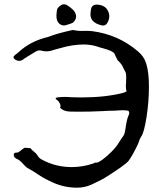

<svg xmlns="http://www.w3.org/2000/svg" viewBox="-20 -850 759 887"><path d="M335.4 17.1Q269 17.1 209 -14.2L194.8 -21Q173.8 -31.7 156.7 -43.5Q125 -64.9 109.9 -72.3Q98.6 -78.6 86.4 -93Q74.2 -107.4 61.5 -114.3Q52.7 -117.2 47.4 -123.5Q43.5 -128.4 43.5 -134.8Q43.5 -145 55.2 -145H59.1Q65.9 -145 82 -159.7Q86.4 -162.6 89.6 -164.8Q92.8 -167 94.2 -167.5Q101.6 -167.5 120.6 -165.5Q127.9 -155.8 137.7 -148.7Q147.5 -141.6 153.8 -131.3Q160.6 -119.1 172.4 -113.3Q236.3 -78.1 311 -78.1Q362.3 -78.1 410.6 -94.7Q412.1 -95.2 414.3 -96.4Q416.5 -97.7 419.2 -98.4Q421.9 -99.1 423.3 -99.1L426.3 -98.6Q434.1 -98.6 454.3 -113.3Q474.6 -127.9 496.8 -150.6Q519 -173.3 530.8 -193.8Q535.2 -201.7 540.3 -208.5Q545.4 -215.3 549.3 -221.7Q555.7 -228.5 559.6 -255.4Q565.4 -296.9 572.8 -314.5Q577.1 -321.8 577.1 -328.1Q577.1 -333 573.2 -338.4Q560.5 -340.8 547.4 -340.8Q538.6 -340.8 529.8 -340.1Q521 -339.4 512.7 -338.9Q479 -338.4 446.3 -336.4Q397.5 -334 348.6 -334L305.2 -334.5Q274.4 -334.5 256.8 -353Q259.8 -354.5 259.8 -358.4Q259.8 -360.4 258.8 -365.7Q257.8 -371.1 251.7 -379.9Q245.6 -388.7 236.8 -392.6Q237.8 -399.9 246.1 -399.9L248.5 -400.4Q264.6 -402.3 280.8 -402.3Q293.9 -402.3 306.6 -400.9Q330.6 -399.9 355 -399.9Q466.3 -399.9 548.8 -420.9Q553.2 -422.4 558.6 -424.8L564.5 -427.2Q561.5 -438.5 561.5 -454.1Q561.5 -462.4 562.5 -472.2Q563 -481.4 563 -489.7V-498Q563 -510.3 559.6 -517.1Q554.7 -524.9 550.8 -533.7Q543.9 -553.2 523.4 -571.8Q516.6 -584 511.2 -596.7L508.8 -602.1Q502 -614.7 455.6 -627L441.4 -630.9Q405.3 -644.5 366.7 -644.5Q316.4 -644.5 259.3 -627.9L227.1 -619.1Q210.9 -612.8 194.3 -612.8Q183.6 -612.8 172.4 -615.7Q167.5 -617.2 162.6 -617.2Q153.8 -617.2 146 -612.3Q101.6 -585.9 91.3 -578.6Q80.6 -568.8 68.4 -568.8Q61 -568.8 53.2 -572.8Q42.5 -579.1 42.5 -585.9Q42.5 -591.3 50.3 -596.7Q60.1 -603.5 68.8 -611.8Q120.6 -658.2 192.4 -676.8Q201.7 -678.7 210 -682.1Q243.7 -695.3 307.1 -709.5Q311.5 -710.9 316.4 -711.4L319.3 -710.9Q337.9 -707 356.4 -707L376.5 -707.5Q391.1 -707.5 405.8 -706.1Q525.9 -690.4 616.2 -613.8Q632.8 -599.1 639.6 -588.9Q668 -550.8 668 -449.7Q668 -380.4 657 -309.3Q646 -238.3 632.3 -218.8Q625.5 -209.5 622.6 -198.2Q620.6 -191.4 617.7 -185.1Q596.2 -138.7 575.2 -108.4Q565.9 -96.7 537.6 -76.7Q477.5 -34.7 444.8 -17.6Q423.3 -6.8 401.4 3.4Q370.6 17.1 335.4 17.1ZM477.5 -802.2Q484.9 -788.6 484.9 -774.9Q484.9 -759.8 476.1 -744.6Q468.8 -731.9 456.1 -731.9Q453.1 -731.9 449.7 -732.9Q422.4 -738.8 407.7 -754.9Q397.9 -766.6 397.9 -784.7V-786.1L398.4 -791L398.9 -795.4L399.4 -800.8Q401.4 -828.6 425.8 -828.6H429.2Q464.4 -826.7 477.5 -802.2ZM289.1 -826.7Q317.9 -807.6 325.7 -794.4Q331.5 -783.7 331.5 -773.4Q331.5 -758.3 316.9 -745.1L314.9 -744.6L312.5 -743.2L306.2 -740.7L297.4 -737.8L288.1 -734.9Q281.2 -732.4 275.4 -732.4Q263.2 -732.4 253.4 -741.2Q240.7 -752.4 240.7 -776.4V-779.8L242.7 -801.3Q244.1 -815.9 264.6 -827.6Q268.6 -830.1 274.9 -830.1H276.9Q284.7 -829.6 289.1 -826.7Z"/></svg>

Font: Kurland
Style: Regular
Weight: 400
Designer: GGBot
Version: 0.22